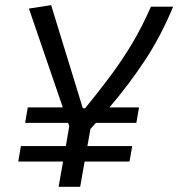

<svg xmlns="http://www.w3.org/2000/svg" viewBox="-20 -719 686 739"><path d="M76.7 -246.1 86.9 -305.7H221.7L91.3 -686L176.8 -699.2L298.8 -302.2H307.6Q361.8 -368.7 406.5 -428.7Q451.2 -488.8 489.3 -552.7Q527.3 -616.7 561 -693.4H646.5Q599.1 -579.6 538.3 -487.3Q477.5 -395 401.4 -305.7H515.1L504.9 -246.1H349.1Q338.9 -234.9 328.1 -222.7L316.4 -156.7H488.8L478.5 -97.2H305.7L288.6 0H205.6L222.7 -97.2H50.3L60.5 -156.7H233.4L246.6 -233.4L242.2 -246.1Z"/></svg>

Font: Cascadia Code NF SemiLight
Style: Italic
Weight: 350
Italic angle: -10°
Monospace: yes
Designer: Aaron Bell
Foundry: Saja Typeworks
Version: Version 2404.023; ttfautohint (v1.8.4)